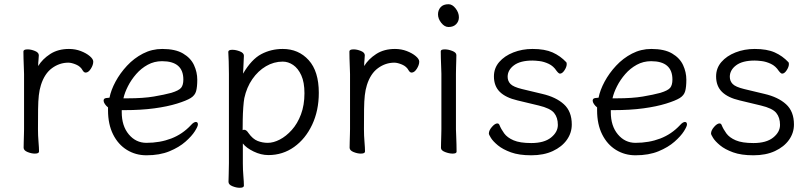

<svg xmlns="http://www.w3.org/2000/svg" viewBox="-20 -718 3841 910"><path d="M94 -367Q94 -377 93 -398Q92 -419 91.5 -441Q91 -463 91 -474Q91 -484 111 -484Q127 -484 145.5 -476.5Q164 -469 164 -456Q164 -446 162.5 -434Q161 -422 161 -405Q181 -438 218 -462Q255 -486 307 -486Q337 -486 363 -476Q389 -466 405.5 -452Q422 -438 422 -426Q422 -410 410.5 -392Q399 -374 386 -374Q378 -374 372 -384Q362 -403 340.5 -412Q319 -421 304 -421Q262 -421 226.5 -395Q191 -369 174 -315Q167 -293 164 -266Q161 -239 160.5 -201Q160 -163 160 -106Q160 -75 162.5 -46Q165 -17 165 0Q165 10 145 10Q129 10 110.5 2.5Q92 -5 92 -18Q92 -26 92.5 -44.5Q93 -63 93.5 -81Q94 -99 94 -106Z M557 -196V-186Q557 -121 590.5 -81Q624 -41 674 -41Q738 -41 791.5 -61.5Q845 -82 885 -125Q892 -133 898 -136.5Q904 -140 908 -140Q918 -140 918 -128Q918 -119 903.5 -96Q889 -73 859 -46.5Q829 -20 783 -1Q737 18 674 18Q623 18 581.5 -7.5Q540 -33 516 -81Q492 -129 492 -195V-209Q483 -216 477 -225Q471 -234 471 -241Q471 -254 490 -254Q491 -254 494.5 -254.5Q498 -255 499 -255Q506 -291 527.5 -331Q549 -371 582 -406.5Q615 -442 657.5 -464Q700 -486 749 -486Q811 -486 847.5 -464.5Q884 -443 899.5 -409.5Q915 -376 915 -340Q915 -306 909.5 -286Q904 -266 884 -253.5Q864 -241 819 -227Q774 -213 711.5 -204.5Q649 -196 570 -196ZM585 -252Q659 -252 709 -260.5Q759 -269 792 -278Q828 -289 838.5 -302Q849 -315 849 -341Q849 -428 748 -428Q711 -428 680 -411Q649 -394 625.5 -367Q602 -340 586.5 -309.5Q571 -279 565 -252Z M1065 -368Q1065 -399 1064 -427Q1063 -455 1062 -472Q1062 -482 1081 -482Q1098 -482 1117 -474.5Q1136 -467 1136 -454Q1136 -448 1135 -432Q1134 -416 1133.5 -398.5Q1133 -381 1132 -369Q1172 -437 1218.5 -461.5Q1265 -486 1320 -486Q1395 -486 1443 -433Q1491 -380 1491 -278Q1491 -194 1459.5 -127Q1428 -60 1374 -21.5Q1320 17 1252 17Q1217 17 1182 0Q1147 -17 1131 -38V56Q1131 87 1133.5 116Q1136 145 1136 162Q1136 172 1116 172Q1100 172 1081.5 164.5Q1063 157 1063 144Q1063 132 1064 106.5Q1065 81 1065 55ZM1130 -101Q1134 -103 1137 -103Q1148 -103 1158 -87Q1178 -59 1201 -50Q1224 -41 1249 -41Q1276 -41 1306 -56.5Q1336 -72 1363 -102Q1390 -132 1406.5 -176Q1423 -220 1423 -276Q1423 -328 1408 -361Q1393 -394 1369.5 -410Q1346 -426 1320 -426Q1278 -426 1240.5 -404Q1203 -382 1176 -343Q1149 -304 1138 -253Q1135 -237 1133 -209Q1131 -181 1130.5 -152Q1130 -123 1130 -101Z M1639 -367Q1639 -377 1638 -398Q1637 -419 1636.5 -441Q1636 -463 1636 -474Q1636 -484 1656 -484Q1672 -484 1690.5 -476.5Q1709 -469 1709 -456Q1709 -446 1707.5 -434Q1706 -422 1706 -405Q1726 -438 1763 -462Q1800 -486 1852 -486Q1882 -486 1908 -476Q1934 -466 1950.5 -452Q1967 -438 1967 -426Q1967 -410 1955.5 -392Q1944 -374 1931 -374Q1923 -374 1917 -384Q1907 -403 1885.5 -412Q1864 -421 1849 -421Q1807 -421 1771.5 -395Q1736 -369 1719 -315Q1712 -293 1709 -266Q1706 -239 1705.5 -201Q1705 -163 1705 -106Q1705 -75 1707.5 -46Q1710 -17 1710 0Q1710 10 1690 10Q1674 10 1655.5 2.5Q1637 -5 1637 -18Q1637 -26 1637.5 -44.5Q1638 -63 1638.5 -81Q1639 -99 1639 -106Z M2155 -636Q2155 -617 2142 -603.5Q2129 -590 2106 -590Q2087 -590 2071.5 -609.5Q2056 -629 2056 -650Q2056 -670 2068.5 -684Q2081 -698 2106 -698Q2124 -698 2139.5 -678Q2155 -658 2155 -636ZM2072 -368Q2072 -378 2071 -399Q2070 -420 2069.5 -442Q2069 -464 2069 -475Q2069 -484 2088 -484Q2105 -484 2124 -476.5Q2143 -469 2143 -457Q2143 -449 2142.5 -432.5Q2142 -416 2141.5 -398Q2141 -380 2141 -368V-105Q2141 -99 2142 -78Q2143 -57 2143.5 -34Q2144 -11 2144 1Q2144 10 2125 10Q2109 10 2089.5 2.5Q2070 -5 2070 -17Q2070 -25 2070.5 -43.5Q2071 -62 2071.5 -80Q2072 -98 2072 -105Z M2433 -242Q2377 -255 2349 -282.5Q2321 -310 2321 -356Q2321 -395 2346 -424Q2371 -453 2413 -469.5Q2455 -486 2504 -486Q2562 -486 2599 -469.5Q2636 -453 2664 -423Q2666 -421 2666 -414Q2666 -401 2655.5 -385Q2645 -369 2634 -369Q2628 -369 2618 -382Q2603 -405 2580.5 -415.5Q2558 -426 2537 -428.5Q2516 -431 2504 -431Q2446 -431 2416 -408.5Q2386 -386 2386 -354Q2386 -334 2399.5 -320Q2413 -306 2454 -296L2550 -273Q2615 -258 2652.5 -224Q2690 -190 2690 -128Q2690 -88 2666.5 -55Q2643 -22 2600 -2Q2557 18 2498 18Q2440 18 2401.5 4Q2363 -10 2340 -29Q2317 -48 2307 -64Q2297 -80 2297 -85Q2297 -100 2311.5 -116.5Q2326 -133 2337 -133Q2344 -133 2347 -126Q2355 -106 2369.5 -86Q2384 -66 2414 -53Q2444 -40 2498 -40Q2559 -40 2591.5 -66Q2624 -92 2624 -126Q2624 -161 2606 -183Q2588 -205 2533 -218Z M2875 -196V-186Q2875 -121 2908.5 -81Q2942 -41 2992 -41Q3056 -41 3109.5 -61.5Q3163 -82 3203 -125Q3210 -133 3216 -136.5Q3222 -140 3226 -140Q3236 -140 3236 -128Q3236 -119 3221.5 -96Q3207 -73 3177 -46.5Q3147 -20 3101 -1Q3055 18 2992 18Q2941 18 2899.5 -7.5Q2858 -33 2834 -81Q2810 -129 2810 -195V-209Q2801 -216 2795 -225Q2789 -234 2789 -241Q2789 -254 2808 -254Q2809 -254 2812.5 -254.5Q2816 -255 2817 -255Q2824 -291 2845.5 -331Q2867 -371 2900 -406.5Q2933 -442 2975.5 -464Q3018 -486 3067 -486Q3129 -486 3165.5 -464.5Q3202 -443 3217.5 -409.5Q3233 -376 3233 -340Q3233 -306 3227.5 -286Q3222 -266 3202 -253.5Q3182 -241 3137 -227Q3092 -213 3029.5 -204.5Q2967 -196 2888 -196ZM2903 -252Q2977 -252 3027 -260.5Q3077 -269 3110 -278Q3146 -289 3156.5 -302Q3167 -315 3167 -341Q3167 -428 3066 -428Q3029 -428 2998 -411Q2967 -394 2943.5 -367Q2920 -340 2904.5 -309.5Q2889 -279 2883 -252Z M3486 -242Q3430 -255 3402 -282.5Q3374 -310 3374 -356Q3374 -395 3399 -424Q3424 -453 3466 -469.5Q3508 -486 3557 -486Q3615 -486 3652 -469.5Q3689 -453 3717 -423Q3719 -421 3719 -414Q3719 -401 3708.5 -385Q3698 -369 3687 -369Q3681 -369 3671 -382Q3656 -405 3633.5 -415.5Q3611 -426 3590 -428.5Q3569 -431 3557 -431Q3499 -431 3469 -408.5Q3439 -386 3439 -354Q3439 -334 3452.5 -320Q3466 -306 3507 -296L3603 -273Q3668 -258 3705.5 -224Q3743 -190 3743 -128Q3743 -88 3719.5 -55Q3696 -22 3653 -2Q3610 18 3551 18Q3493 18 3454.5 4Q3416 -10 3393 -29Q3370 -48 3360 -64Q3350 -80 3350 -85Q3350 -100 3364.5 -116.5Q3379 -133 3390 -133Q3397 -133 3400 -126Q3408 -106 3422.5 -86Q3437 -66 3467 -53Q3497 -40 3551 -40Q3612 -40 3644.5 -66Q3677 -92 3677 -126Q3677 -161 3659 -183Q3641 -205 3586 -218Z"/></svg>

Font: Moon Stars Kai T
Style: Regular
Weight: 400
Designer: GuiWonder
Version: Version 1.101